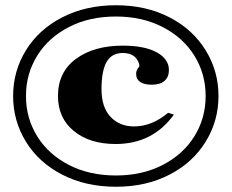

<svg xmlns="http://www.w3.org/2000/svg" viewBox="-20 -697 883 732"><path d="M813 -331Q813 -236 764 -156.5Q715 -77 626 -31Q537 15 422 15Q307 15 217.5 -31Q128 -77 79 -156.5Q30 -236 30 -331Q30 -426 79 -505.5Q128 -585 217.5 -631Q307 -677 422 -677Q537 -677 626 -631Q715 -585 764 -505.5Q813 -426 813 -331ZM79 -331Q79 -247 121.5 -178Q164 -109 242 -68.5Q320 -28 422 -28Q523 -28 601 -68.5Q679 -109 721.5 -178Q764 -247 764 -331Q764 -415 721.5 -484Q679 -553 601 -593.5Q523 -634 422 -634Q320 -634 242 -593.5Q164 -553 121.5 -484Q79 -415 79 -331ZM643 -260 621 -267Q559 -215 491 -215Q436 -215 401.5 -251.5Q367 -288 367 -357Q367 -427 386.5 -461Q406 -495 448 -495Q499 -495 511 -451V-443Q499 -431 499 -415Q499 -395 514.5 -384.5Q530 -374 559 -374Q590 -374 607 -388.5Q624 -403 624 -430Q624 -472 577.5 -497.5Q531 -523 448 -523Q338 -523 269.5 -472.5Q201 -422 201 -331Q201 -247 261.5 -197.5Q322 -148 421 -148Q562 -148 643 -260Z"/></svg>

Font: FFF_Oezguer-Guendem
Style: Bold
Weight: 700
Designer: bBox Type GmbH
Foundry: bBox Type GmbH
Version: Version 1.004